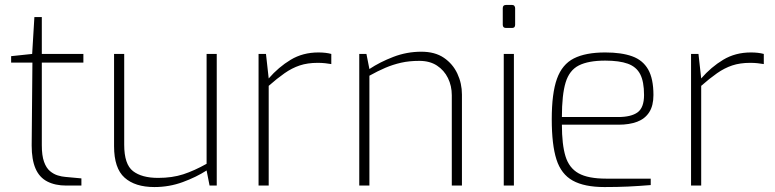

<svg xmlns="http://www.w3.org/2000/svg" viewBox="-20 -750 3134 776"><path d="M248 0Q203 0 171 -16.5Q139 -33 123.5 -69Q108 -105 108 -162L111 -497H25V-523L110 -532L119 -681H149V-532H317V-497H149V-163Q149 -121 158 -96Q167 -71 182 -58.5Q197 -46 213.5 -41Q230 -36 244 -35L309 -29V0Z M604 6Q526 6 483.5 -32Q441 -70 441 -159V-532H482V-165Q482 -86 517.5 -58.5Q553 -31 619 -31Q676 -31 720.5 -45.5Q765 -60 815 -88V-532H856V0H827L815 -61Q773 -34 718.5 -14Q664 6 604 6Z M1025 0V-532H1055L1066 -433Q1106 -479 1155 -508.5Q1204 -538 1267 -538Q1282 -538 1295 -536.5Q1308 -535 1319 -532V-491Q1308 -493 1294 -494.5Q1280 -496 1264 -496Q1223 -496 1191.5 -485.5Q1160 -475 1130 -454Q1100 -433 1066 -403V0Z M1432 0V-532H1461L1473 -471Q1515 -499 1569.5 -520Q1624 -541 1683 -541Q1738 -541 1774 -516.5Q1810 -492 1828.5 -452.5Q1847 -413 1847 -368V0H1806V-365Q1806 -403 1790.5 -434.5Q1775 -466 1746 -485Q1717 -504 1675 -504Q1634 -504 1601 -496.5Q1568 -489 1537.5 -476Q1507 -463 1473 -444V0Z M2025 -637Q2012 -637 2012 -650V-717Q2012 -730 2025 -730H2050Q2056 -730 2059 -726Q2062 -722 2062 -717V-650Q2062 -637 2050 -637ZM2016 0V-532H2057V0Z M2423 6Q2342 6 2295 -20Q2248 -46 2229 -105.5Q2210 -165 2210 -268Q2210 -373 2231 -431.5Q2252 -490 2299.5 -514Q2347 -538 2426 -538Q2492 -538 2535 -522.5Q2578 -507 2599.5 -469.5Q2621 -432 2621 -366Q2621 -323 2604 -296.5Q2587 -270 2555.5 -258Q2524 -246 2480 -246H2251Q2251 -166 2265.5 -118.5Q2280 -71 2318.5 -49.5Q2357 -28 2430 -28H2610V-2Q2561 2 2518.5 4Q2476 6 2423 6ZM2251 -277H2478Q2531 -277 2557 -296Q2583 -315 2583 -366Q2583 -420 2567.5 -450Q2552 -480 2517.5 -492.5Q2483 -505 2426 -505Q2358 -505 2319.5 -485.5Q2281 -466 2266 -416.5Q2251 -367 2251 -277Z M2773 0V-532H2803L2814 -433Q2854 -479 2903 -508.5Q2952 -538 3015 -538Q3030 -538 3043 -536.5Q3056 -535 3067 -532V-491Q3056 -493 3042 -494.5Q3028 -496 3012 -496Q2971 -496 2939.5 -485.5Q2908 -475 2878 -454Q2848 -433 2814 -403V0Z"/></svg>

Font: Exo Thin ExtraLight
Style: Regular
Weight: 250
Version: Version 2.000